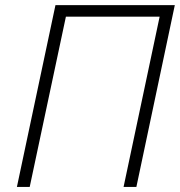

<svg xmlns="http://www.w3.org/2000/svg" viewBox="-20 -734 708 754"><path d="M46.4 0 197.8 -713.9H666.5L515.6 0H465.3L606.9 -668.5H238.8L96.7 0Z"/></svg>

Font: Open Sans Light
Style: Italic
Weight: 300
Italic angle: -12°
Designer: Monotype Design Team
Foundry: Monotype Imaging Inc.
Version: Version 3.003; ttfautohint (v1.8.4)